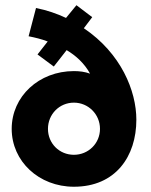

<svg xmlns="http://www.w3.org/2000/svg" viewBox="-20 -708 581 737"><path d="M301.8 -599.6 334 -642.1 273.4 -688 233.4 -639.2C199.2 -655.3 160.6 -668.9 118.2 -677.2L89.8 -568.8C114.3 -564 138.7 -558.1 163.1 -548.8L124 -499L186.5 -452.6L235.8 -515.6C271 -494.6 303.7 -465.3 325.7 -425.3C305.7 -432.6 284.7 -435.1 263.7 -435.1C129.4 -435.1 24.9 -337.9 24.9 -213.4C24.9 -88.9 129.4 8.8 263.7 8.8C423.8 8.8 503.4 -107.9 503.4 -248.5C503.4 -358.9 444.8 -503.4 301.8 -599.6ZM263.7 -113.8C208 -113.8 164.1 -157.2 164.1 -213.4C164.1 -269.5 208 -314 263.7 -314C318.8 -314 363.8 -269.5 363.8 -213.4C363.8 -157.2 318.8 -113.8 263.7 -113.8Z"/></svg>

Font: Now ExtraBold
Style: Regular
Weight: 800
Designer: Alfredo Marco Pradil
Foundry: Alfredo Marco Pradil
Version: Version 1.200;hotconv 1.0.109;makeotfexe 2.5.65596